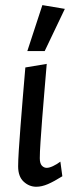

<svg xmlns="http://www.w3.org/2000/svg" viewBox="-20 -708 284 740"><path d="M119.9 11.8Q92.6 11.8 71.3 -7.8Q49.9 -27.5 49.9 -67Q49.9 -88 52.4 -128Q54.9 -168 59 -220.7Q63.1 -273.4 67.9 -332Q72.6 -390.5 77.7 -448L160.1 -461.8Q156.1 -410.6 151.2 -356Q146.3 -301.4 142.6 -251Q138.9 -200.7 136.1 -160.6Q133.4 -120.4 133.4 -98.2Q133.4 -78.5 141.2 -69.8Q149.1 -61.1 160.1 -61.1Q169.9 -61.1 184.1 -67.7Q198.3 -74.3 212.7 -85L220.3 -28.7Q188.4 -8.7 164.6 1.6Q140.8 11.8 119.9 11.8ZM85.3 -511.1 143.3 -688.3 229.9 -673.8 152.2 -511.1Z"/></svg>

Font: Ancizar Sans Thin
Style: Italic
Weight: 100
Italic angle: -4°
Designer: Cesar Puertas, Viviana Monsalve, Julian Moncada, Julian Prieto, Jose Castro, Mariel Hernandez, Felipe Aragon, Sara Alarc
Version: Version 8.100